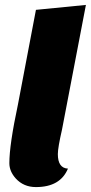

<svg xmlns="http://www.w3.org/2000/svg" viewBox="-20 -740 369 780"><path d="M256 -55Q225 20 126 20Q76 20 44 -15Q18 -44 18 -77Q18 -152 53 -316L126 -700L329 -720L232 -214Q215 -140 215 -114Q215 -57 256 -55Z"/></svg>

Font: Sansita One
Style: Regular
Weight: 400
Designer: Pablo Cosgaya
Foundry: Omnibus-Type
Version: Version 1.001